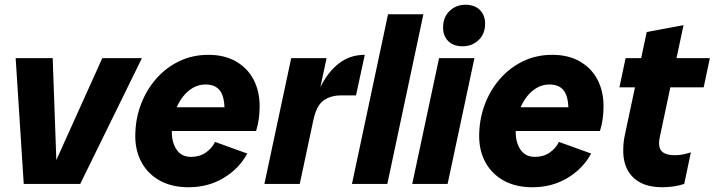

<svg xmlns="http://www.w3.org/2000/svg" viewBox="-20 -775 3011 809"><path d="M172 0 411 -530H578L318 0ZM80 0 46 -530H202L221 0Z M774 14Q705 14 654.5 -13.5Q604 -41 577 -90Q550 -139 550 -201Q550 -271 573 -333Q596 -395 637.5 -442.5Q679 -490 735 -517Q791 -544 858 -544Q926 -544 974.5 -516Q1023 -488 1048.5 -439.5Q1074 -391 1074 -327Q1074 -301 1070.5 -274.5Q1067 -248 1059 -223H634L656 -323H972L922 -265Q924 -276 925 -288Q926 -300 926 -312Q926 -368 906.5 -393.5Q887 -419 846 -419Q807 -419 774.5 -392Q742 -365 723 -319Q704 -273 704 -218Q704 -174 724.5 -144Q745 -114 785 -114Q821 -114 847 -132Q873 -150 886 -177L1022 -128Q987 -64 922 -25Q857 14 774 14Z M1094 0 1207 -530H1356L1243 0ZM1274 -238Q1294 -331 1326 -399.5Q1358 -468 1405.5 -506Q1453 -544 1517 -544L1480 -373H1418Q1372 -373 1342.5 -351Q1313 -329 1301 -271Z M1463 0 1615 -715H1764L1612 0Z M1929 -580Q1891 -580 1869 -601.5Q1847 -623 1847 -659Q1847 -703 1874.5 -729Q1902 -755 1941 -755Q1980 -755 2002 -733Q2024 -711 2024 -675Q2024 -632 1996.5 -606Q1969 -580 1929 -580ZM1717 0 1830 -530H1979L1866 0Z M2223 14Q2154 14 2103.5 -13.5Q2053 -41 2026 -90Q1999 -139 1999 -201Q1999 -271 2022 -333Q2045 -395 2086.5 -442.5Q2128 -490 2184 -517Q2240 -544 2307 -544Q2375 -544 2423.5 -516Q2472 -488 2497.5 -439.5Q2523 -391 2523 -327Q2523 -301 2519.5 -274.5Q2516 -248 2508 -223H2083L2105 -323H2421L2371 -265Q2373 -276 2374 -288Q2375 -300 2375 -312Q2375 -368 2355.5 -393.5Q2336 -419 2295 -419Q2256 -419 2223.5 -392Q2191 -365 2172 -319Q2153 -273 2153 -218Q2153 -174 2173.5 -144Q2194 -114 2234 -114Q2270 -114 2296 -132Q2322 -150 2335 -177L2471 -128Q2436 -64 2371 -25Q2306 14 2223 14Z M2770 14Q2718 14 2681.5 -4Q2645 -22 2625.5 -56.5Q2606 -91 2606 -141Q2606 -156 2607.5 -172.5Q2609 -189 2613 -207L2705 -640L2860 -669L2760 -197Q2757 -184 2757 -171Q2757 -145 2773.5 -133Q2790 -121 2824 -121Q2842 -121 2858.5 -124.5Q2875 -128 2891 -133L2863 0Q2842 7 2818 10.5Q2794 14 2770 14ZM2590 -407 2616 -530H2971L2945 -407Z"/></svg>

Font: Radio Canada Big
Style: Bold Italic
Weight: 700
Italic angle: -12°
Designer: Étienne Aubert Bonn
Foundry: Coppers and Brasses
Version: Version 1.001